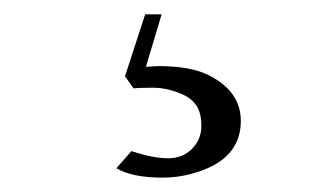

<svg xmlns="http://www.w3.org/2000/svg" viewBox="-20 -27 430 267"><path d="M182.9 65.9 200 64.9Q245.1 64.9 270.3 77.6Q314.9 100.1 314.9 141.1Q314.9 196.8 245.8 214.8Q226.8 220 206.1 220Q163.8 220 141.8 207L162.8 183.1Q192.9 193.1 213.5 193.1Q234.1 193.1 247.1 179.9Q260 166.7 260 148.3Q260 129.9 253.3 120Q246.6 110.1 235.4 105Q213.4 95 193.1 95Q172.9 95 165.8 95.9L153.8 79.1L181.9 -7.1H204.8Z"/></svg>

Font: Linden Hill
Style: Regular
Weight: 400
Version: Version 1.202